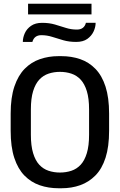

<svg xmlns="http://www.w3.org/2000/svg" viewBox="-20 -996 640 1026"><path d="M294 10Q239 10 192.5 -6Q146 -22 111 -57.5Q76 -93 56.5 -152Q37 -211 37 -297V-389Q37 -475 57 -534Q77 -593 112 -628.5Q147 -664 193.5 -680Q240 -696 293 -696H307Q362 -696 408.5 -680Q455 -664 490 -628Q525 -592 544 -533Q563 -474 563 -389V-297Q563 -212 544 -153Q525 -94 490 -58.5Q455 -23 409 -6.5Q363 10 308 10ZM300 -74Q333 -74 361.5 -83.5Q390 -93 411 -115.5Q432 -138 444 -177.5Q456 -217 456 -276V-411Q456 -470 444 -509Q432 -548 411 -570.5Q390 -593 361.5 -602.5Q333 -612 300 -612Q268 -612 239.5 -602.5Q211 -593 190 -570.5Q169 -548 157 -509Q145 -470 145 -411V-276Q145 -217 157 -177.5Q169 -138 190 -115.5Q211 -93 239.5 -83.5Q268 -74 300 -74ZM130 -919V-976H469V-919ZM102 -772Q102 -795 112.5 -818.5Q123 -842 146 -858Q169 -874 205 -874Q243 -874 273.5 -865Q304 -856 332 -847Q360 -838 391 -838Q411 -838 423 -847.5Q435 -857 439 -874H491Q491 -851 480 -827.5Q469 -804 446.5 -788Q424 -772 387 -772Q349 -772 318 -781Q287 -790 259 -799Q231 -808 201 -808Q182 -808 170 -799Q158 -790 153 -772Z"/></svg>

Font: Chivo Mono Medium
Style: Regular
Weight: 400
Monospace: yes
Version: Version 1.008